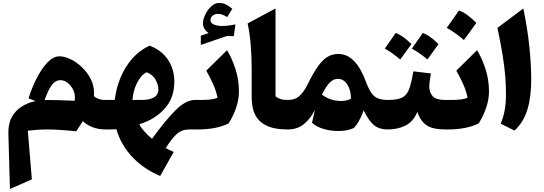

<svg xmlns="http://www.w3.org/2000/svg" viewBox="-20 -859 3609 1274"><path d="M374 -485.4Q407.7 -485.4 447.3 -466.6Q486.8 -447.8 522.7 -414.1Q558.6 -380.4 581.3 -336.4Q604 -292.5 604 -241.7Q604 -236.8 603.8 -231.4Q603.5 -226.1 603 -220.7Q632.8 -195.8 673.3 -195.8H697.3V0H681.2Q633.8 0 595.9 -14.2Q558.1 -28.3 529.3 -55.2Q518.6 -38.6 507.6 -20.8Q496.6 -2.9 485.4 12.7Q432.1 6.3 382.3 3.2Q332.5 0 293 0Q257.8 0 226.3 2.2Q194.8 4.4 164.6 8.3L191.4 331.1L45.9 395L35.6 27.3Q33.7 -37.1 58.1 -81.5Q82.5 -126 124.3 -152.1Q166 -178.2 215.8 -188.5L169.4 -206.5Q181.6 -247.6 202.4 -295.7Q223.1 -343.8 250.5 -387Q277.8 -430.2 309.1 -457.8Q340.3 -485.4 374 -485.4ZM381.3 -327.1Q347.2 -327.1 323 -293.5Q298.8 -259.8 275.9 -195.8Q318.4 -195.8 371.8 -194.3Q425.3 -192.9 475.6 -190.4Q481 -229.5 466.8 -260.3Q452.6 -291 429.2 -309.1Q405.8 -327.1 381.3 -327.1Z M972.7 -556.2Q1051.3 -526.4 1094 -463.6Q1136.7 -400.9 1136.7 -316.4Q1136.7 -209 1072 -137.5Q1007.3 -65.9 903.8 -34.2Q916.5 -11.7 937.3 12.5Q958 36.6 988.8 62Q1074.2 -56.6 1143.3 -126.2Q1212.4 -195.8 1273.9 -195.8H1274.4V0H1235.4Q1186 0 1152.8 30Q1119.6 60.1 1079.6 124Q1089.4 128.9 1104.5 136.2Q1119.6 143.6 1132.8 148.9L1043 308.6Q931.2 261.7 856.2 180.9Q781.2 100.1 752.4 -1.5Q738.8 -1 725.1 -0.5Q711.4 0 697.3 0Q686.5 0 681.2 -8.1Q675.8 -16.1 675.8 -38.6V-157.2Q675.8 -179.7 681.2 -187.7Q686.5 -195.8 697.3 -195.8H741.2Q750.5 -273.4 779.8 -344.2Q809.1 -415 857.7 -470.5Q906.2 -525.9 972.7 -556.2ZM953.1 -379.4Q914.6 -360.4 888.9 -308.1Q863.3 -255.9 858.9 -195.8H918.9Q971.7 -195.8 1001.2 -212.6Q1030.8 -229.5 1030.8 -265.1Q1030.8 -295.4 1012.5 -329.6Q994.1 -363.8 953.1 -379.4Z M1376.5 -725.6Q1376.5 -705.6 1399.9 -696Q1423.3 -686.5 1454.6 -686.5Q1473.1 -686.5 1497.1 -689.5Q1521 -692.4 1542 -697.3L1531.7 -619.1L1485.8 -620.1L1312.5 -561V-622.1L1364.3 -639.6Q1347.2 -651.4 1336.9 -667.5Q1326.7 -683.6 1326.7 -704.6Q1326.7 -729.5 1341.3 -761Q1356 -792.5 1380.6 -815.9Q1405.3 -839.4 1434.6 -839.4Q1458 -839.4 1477.1 -830.6Q1496.1 -821.8 1521.5 -800.8L1487.3 -745.6Q1454.1 -767.1 1426.3 -767.1Q1406.7 -767.1 1391.6 -755.6Q1376.5 -744.1 1376.5 -725.6ZM1274.4 0Q1263.7 0 1258.3 -8.1Q1252.9 -16.1 1252.9 -38.6V-157.2Q1252.9 -179.7 1258.3 -187.7Q1263.7 -195.8 1274.4 -195.8H1320.8Q1352.1 -195.8 1377.9 -199Q1403.8 -202.1 1423.3 -210.4Q1415.5 -252.4 1394.8 -299.3Q1374 -346.2 1348.6 -390.1L1486.3 -525.9Q1518.1 -475.6 1541.7 -403.1Q1565.4 -330.6 1565.4 -252.4Q1565.4 -200.2 1547.4 -145.8Q1529.3 -91.3 1497.1 -40Q1453.6 -19 1402.8 -9.5Q1352.1 0 1290.5 0Z M1808.1 -802.7V-219.7Q1822.3 -208 1841.3 -201.9Q1860.4 -195.8 1890.1 -195.8H1890.6V0H1890.1Q1812 0 1764.4 -18.6Q1716.8 -37.1 1691.9 -68.4Q1667 -99.6 1658.4 -138.4Q1649.9 -177.2 1649.9 -217.3V-401.4Q1649.9 -483.9 1643.6 -562Q1637.2 -640.1 1623 -703.6Z M2225.1 -501Q2339.8 -501 2407.7 -317.9Q2425.3 -270 2443.6 -243.4Q2461.9 -216.8 2487.5 -206.3Q2513.2 -195.8 2551.8 -195.8H2552.2V0H2551.8Q2497.6 0 2462.6 -27.8Q2427.7 -55.7 2393.1 -126.5Q2383.8 -100.1 2371.1 -74.5Q2358.4 -48.8 2345.5 -30.5Q2332.5 -12.2 2322.3 -7.3Q2282.7 10.3 2223.6 10.3Q2173.3 10.3 2126.2 -3.7Q2079.1 -17.6 2050.3 -44.4L2069.8 -130.9Q2042.5 -74.2 1998.3 -37.1Q1954.1 0 1890.6 0Q1879.9 0 1874.5 -8.1Q1869.1 -16.1 1869.1 -38.6V-157.2Q1869.1 -179.7 1874.5 -187.7Q1879.9 -195.8 1890.6 -195.8Q1938.5 -195.8 1967.8 -223.1Q1997.1 -250.5 2020 -296.9Q2059.1 -376.5 2091.1 -420.7Q2123 -464.8 2155 -482.9Q2187 -501 2225.1 -501ZM2222.7 -335.9Q2192.9 -335.9 2168.9 -312Q2145 -288.1 2116.2 -231.4Q2137.7 -213.9 2170.4 -201.4Q2203.1 -189 2242.7 -189Q2282.7 -189 2309.1 -204.6Q2308.1 -262.2 2283.9 -299.1Q2259.8 -335.9 2222.7 -335.9Z M2533.2 -536.6Q2539.6 -545.9 2606 -640.6Q2653.3 -623 2710 -566.4Q2690.9 -539.6 2672.4 -514.4Q2653.8 -489.3 2635.3 -463.9Q2587.9 -505.9 2533.2 -536.6ZM2712.9 -536.6Q2766.1 -610.8 2786.1 -640.6Q2833.5 -622.6 2889.6 -566.4Q2868.7 -536.1 2815.9 -463.9Q2775.4 -501 2712.9 -536.6ZM2552.2 0Q2541.5 0 2536.1 -8.1Q2530.8 -16.1 2530.8 -38.6V-157.2Q2530.8 -179.7 2536.1 -187.7Q2541.5 -195.8 2552.2 -195.8Q2601.1 -195.8 2630.4 -204.6Q2659.7 -213.4 2676.3 -234.6Q2692.9 -255.9 2702.9 -292.7Q2712.9 -329.6 2723.1 -385.7L2839.4 -371.6Q2835 -347.7 2831.8 -325.4Q2828.6 -303.2 2828.6 -284.7Q2828.6 -244.6 2851.6 -220.2Q2874.5 -195.8 2933.1 -195.8H2933.6V0H2933.1Q2853.5 0 2812.3 -26.6Q2771 -53.2 2749 -116.7Q2723.6 -53.2 2671.9 -26.6Q2620.1 0 2552.2 0Z M3025.4 -789.6Q3057.6 -777.3 3086.4 -755.4Q3115.2 -733.4 3140.6 -707Q3120.6 -679.2 3100.1 -650.6Q3079.6 -622.1 3058.1 -593.3Q3033.2 -615.2 3004.9 -635.7Q2976.6 -656.2 2944.3 -674.3Q2965.8 -703.6 2985.8 -732.4Q3005.9 -761.2 3025.4 -789.6ZM2933.6 0Q2922.9 0 2917.5 -8.1Q2912.1 -16.1 2912.1 -38.6V-157.2Q2912.1 -179.7 2917.5 -187.7Q2922.9 -195.8 2933.6 -195.8H2980Q3011.2 -195.8 3037.1 -199Q3063 -202.1 3082.5 -210.4Q3074.7 -252.4 3054 -299.3Q3033.2 -346.2 3007.8 -390.1L3145.5 -525.9Q3177.2 -475.6 3200.9 -403.1Q3224.6 -330.6 3224.6 -252.4Q3224.6 -200.2 3206.5 -145.8Q3188.5 -91.3 3156.2 -40Q3112.8 -19 3062 -9.5Q3011.2 0 2949.7 0Z M3452.6 -802.7Q3480 -670.4 3492.4 -549.8Q3504.9 -429.2 3504.9 -333Q3504.9 -215.8 3479.5 -131.8Q3454.1 -47.9 3394 7.3L3302.2 -38.6Q3319.8 -80.6 3328.6 -126.2Q3337.4 -171.9 3337.4 -238.3Q3337.4 -294.4 3332.5 -354.2Q3327.6 -414.1 3315.4 -490.7Q3303.2 -567.4 3280.8 -674.3Z"/></svg>

Font: Pinar DS1 ExtraBold
Style: Regular
Weight: 800
Designer: Amin Abedi
Version: Version 3.000